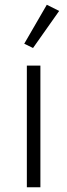

<svg xmlns="http://www.w3.org/2000/svg" viewBox="-20 -788 283 808"><path d="M93 0V-512H150V0ZM119 -586 82 -604 177 -768 229 -742Z"/></svg>

Font: Plexus Sans Light
Style: Regular
Weight: 300
Version: Version 2.001;PS 002.001;hotconv 1.0.70;makeotf.lib2.5.58329